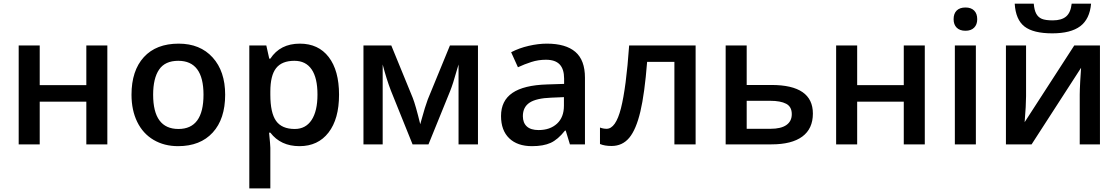

<svg xmlns="http://www.w3.org/2000/svg" viewBox="-20 -788 6105 1048"><path d="M196.8 -540V-323.2H451.2V-540H565.9V0H451.2V-232.9H196.8V0H82V-540Z M697.8 0ZM1209 -271Q1209 -138.7 1141.1 -64.5Q1073.2 9.8 952.1 9.8Q876.5 9.8 818.4 -24.4Q760.3 -58.6 729 -122.6Q697.8 -186.5 697.8 -271Q697.8 -402.3 765.1 -476.1Q832.5 -549.8 955.1 -549.8Q1072.3 -549.8 1140.6 -474.4Q1209 -398.9 1209 -271ZM815.9 -271Q815.9 -84 954.1 -84Q1090.8 -84 1090.8 -271Q1090.8 -456.1 953.1 -456.1Q880.9 -456.1 848.4 -408.2Q815.9 -360.4 815.9 -271Z M1340.8 0ZM1614.7 9.8Q1512.2 9.8 1455.6 -64H1448.7Q1455.6 4.4 1455.6 19V240.2H1340.8V-540H1433.6Q1437.5 -524.9 1449.7 -467.8H1455.6Q1509.3 -549.8 1616.7 -549.8Q1717.8 -549.8 1774.2 -476.6Q1830.6 -403.3 1830.6 -271Q1830.6 -138.7 1773.2 -64.5Q1715.8 9.8 1614.7 9.8ZM1586.9 -456.1Q1518.6 -456.1 1487.1 -416Q1455.6 -376 1455.6 -288.1V-271Q1455.6 -172.4 1486.8 -128.2Q1518.1 -84 1588.9 -84Q1648.4 -84 1680.7 -132.8Q1712.9 -181.6 1712.9 -272Q1712.9 -362.8 1680.9 -409.4Q1648.9 -456.1 1586.9 -456.1Z M2273.9 -109.9 2280.3 -133.3Q2300.3 -206.1 2314.9 -245.1L2436 -540H2588.9V0H2482.9V-436L2474.1 -406.7Q2452.1 -328.1 2437 -291L2318.8 0H2231.9L2113.8 -293Q2089.4 -356.4 2068.8 -436V0H1963.9V-540H2115.7L2232.9 -253.9Q2248.5 -214.4 2273.9 -109.9Z M2714.8 0ZM3090.8 0 3067.9 -75.2H3064Q3024.9 -25.9 2985.4 -8.1Q2945.8 9.8 2883.8 9.8Q2804.2 9.8 2759.5 -33.2Q2714.8 -76.2 2714.8 -154.8Q2714.8 -238.3 2776.9 -280.8Q2838.9 -323.2 2965.8 -327.1L3059.1 -330.1V-358.9Q3059.1 -410.6 3034.9 -436.3Q3010.7 -461.9 2960 -461.9Q2918.5 -461.9 2880.4 -449.7Q2842.3 -437.5 2807.1 -420.9L2770 -502.9Q2814 -525.9 2866.2 -537.8Q2918.5 -549.8 2964.8 -549.8Q3067.9 -549.8 3120.4 -504.9Q3172.9 -460 3172.9 -363.8V0ZM2919.9 -78.1Q2982.4 -78.1 3020.3 -113Q3058.1 -147.9 3058.1 -210.9V-257.8L2988.8 -254.9Q2907.7 -252 2870.8 -227.8Q2834 -203.6 2834 -153.8Q2834 -117.7 2855.5 -97.9Q2877 -78.1 2919.9 -78.1Z M3776.9 0H3661.1V-450.2H3512.2Q3498.5 -276.4 3475.3 -178.7Q3452.1 -81.1 3414.8 -36.1Q3377.4 8.8 3317.9 8.8Q3280.3 8.8 3254.9 -2V-91.8Q3272.9 -85 3291 -85Q3340.8 -85 3369.4 -197Q3397.9 -309.1 3414.1 -540H3776.9Z M4055.7 -324.2H4190.9Q4417 -324.2 4417 -168Q4417 -85.4 4359.4 -42.7Q4301.8 0 4190.9 0H3940.9V-540H4055.7ZM4301.8 -165Q4301.8 -205.6 4271 -221.7Q4240.2 -237.8 4184.1 -237.8H4055.7V-85H4186Q4242.7 -85 4272.2 -105.5Q4301.8 -126 4301.8 -165Z M4658.7 -540V-323.2H4913.1V-540H5027.8V0H4913.1V-232.9H4658.7V0H4543.9V-540Z M5185.1 0ZM5306.6 0H5191.9V-540H5306.6ZM5185.1 -683.1Q5185.1 -713.9 5201.9 -730.5Q5218.8 -747.1 5250 -747.1Q5280.3 -747.1 5297.1 -730.5Q5314 -713.9 5314 -683.1Q5314 -653.8 5297.1 -637Q5280.3 -620.1 5250 -620.1Q5218.8 -620.1 5201.9 -637Q5185.1 -653.8 5185.1 -683.1Z M5470.7 0ZM5580.6 -540V-263.2Q5580.6 -214.8 5572.8 -121.1L5843.8 -540H5983.9V0H5873.5V-272Q5873.5 -294.4 5876.2 -344.7Q5878.9 -395 5880.9 -418L5610.8 0H5470.7V-540ZM5723.6 -606Q5620.1 -606 5572 -643.3Q5523.9 -680.7 5518.6 -768.1H5622.6Q5625.5 -732.9 5636 -713.4Q5646.5 -693.8 5666.3 -685.3Q5686 -676.8 5726.6 -676.8Q5774.4 -676.8 5799.3 -698Q5824.2 -719.2 5829.6 -768.1H5935.5Q5928.2 -684.1 5876.5 -645Q5824.7 -606 5723.6 -606Z"/></svg>

Font: Open Sans Semibold
Style: Regular
Weight: 600
Foundry: Ascender Corporation
Version: Version 1.10; ttfautohint (v1.5.65-e2d9)